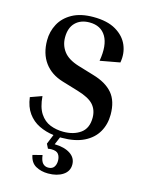

<svg xmlns="http://www.w3.org/2000/svg" viewBox="-133 -772 828 1076"><g transform="rotate(15 281.0 -233.5)"><path d="M372 140Q372 179 338.5 201Q305 223 253 223Q212 223 181 205.5Q150 188 142 145L197 131Q201 164 213.5 177.5Q226 191 245 191Q268 191 278.5 176.5Q289 162 289 140Q289 117 278 102Q267 87 237 87Q233 87 227.5 87.5Q222 88 217 89L204 63L227 7Q181 1 142 -18Q103 -37 77 -73Q51 -109 44 -164L111 -188Q116 -124 139.5 -88.5Q163 -53 198.5 -39Q234 -25 275 -25Q335 -25 374.5 -53.5Q414 -82 414 -143Q414 -188 387.5 -218Q361 -248 293 -268L200 -296Q130 -317 92.5 -368.5Q55 -420 55 -497Q55 -548 78.5 -592Q102 -636 150.5 -663Q199 -690 273 -690Q354 -690 404 -660.5Q454 -631 474 -584Q494 -537 484 -483L369 -462Q385 -555 355.5 -605Q326 -655 260 -655Q209 -655 178.5 -625Q148 -595 148 -539Q148 -493 174.5 -458Q201 -423 262 -404L355 -376Q431 -354 469 -309.5Q507 -265 507 -186Q507 -130 481.5 -85.5Q456 -41 404.5 -15.5Q353 10 276 10H266L247 55Q304 56 338 78.5Q372 101 372 140Z"/></g></svg>

Font: Inria Serif
Style: Bold
Weight: 700
Designer: Black Foundry Team
Foundry: Black Foundry
Version: Version 1.000; ttfautohint (v1.8.3)